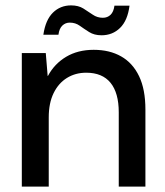

<svg xmlns="http://www.w3.org/2000/svg" viewBox="-20 -693 612 713"><path d="M61 0V-496H150L157 -411H158Q182 -456 225.5 -482Q269 -508 328 -508Q387 -508 430 -483.5Q473 -459 496.5 -410Q520 -361 520 -286V0H421V-276Q421 -348 390.5 -385.5Q360 -423 300 -423Q260 -423 228.5 -403.5Q197 -384 179 -347Q161 -310 161 -257V0ZM357 -562Q330 -562 311 -574Q292 -586 276 -597.5Q260 -609 239 -609Q223 -609 211.5 -598Q200 -587 197 -564H141Q149 -619 176.5 -646Q204 -673 244 -673Q271 -673 289.5 -661.5Q308 -650 324.5 -638.5Q341 -627 362 -627Q379 -627 390.5 -638Q402 -649 405 -672H461Q454 -617 426 -589.5Q398 -562 357 -562Z"/></svg>

Font: DM Sans 28pt Medium
Style: Regular
Weight: 500
Version: Version 4.004;gftools[0.9.30]